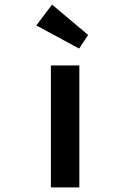

<svg xmlns="http://www.w3.org/2000/svg" viewBox="-20 -810 563 830"><path d="M200 0V-527H323V0ZM322 -600 137 -700 205 -790 361 -659Z"/></svg>

Font: Lexend Zetta Medium
Style: Regular
Weight: 500
Designer: Bonnie Shaver-Troup, Thomas Jockin
Foundry: Lexend
Version: Version 1.007